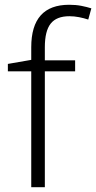

<svg xmlns="http://www.w3.org/2000/svg" viewBox="-20 -785 403 805"><path d="M295 -486H168V0H111V-486H13V-517L111 -534V-587Q111 -765 270 -765Q298 -765 321 -760.5Q344 -756 363 -750L350 -703Q332 -709 311.5 -713Q291 -717 271 -717Q217 -717 192.5 -686Q168 -655 168 -587V-532H295Z"/></svg>

Font: Noto Sans Arabic Light
Style: Regular
Weight: 300
Designer: Monotype Design Team, Nadine Chahine, Nizar Qandah and Khaled Hosny
Foundry: Monotype Imaging Inc.
Version: Version 2.012; ttfautohint (v1.8.4.7-5d5b)